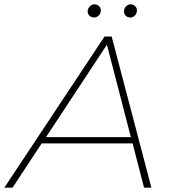

<svg xmlns="http://www.w3.org/2000/svg" viewBox="-65 -869 781 889"><path d="M-45 0 419 -700H452L636 0H602L549 -205H128L-7 0ZM148 -234H541L430 -662ZM538 -788Q526 -788 517.5 -796Q509 -804 509 -816Q509 -829 518 -839Q527 -849 540 -849Q552 -849 560.5 -841Q569 -833 569 -821Q569 -807 560 -797.5Q551 -788 538 -788ZM370 -788Q358 -788 349.5 -796Q341 -804 341 -816Q341 -829 350.5 -839Q360 -849 373 -849Q384 -849 393 -841Q402 -833 402 -821Q402 -807 392.5 -797.5Q383 -788 370 -788Z"/></svg>

Font: Montserrat ExtraLight
Style: Italic
Weight: 200
Italic angle: -11.3°
Designer: Julieta Ulanovsky
Foundry: Julieta Ulanovsky
Version: Version 9.000; ttfautohint (v1.8.4.7-5d5b)